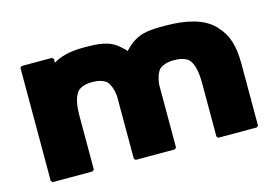

<svg xmlns="http://www.w3.org/2000/svg" viewBox="-76 -690 1234 853"><g transform="rotate(-15 541.0 -264.0)"><path d="M256 7 263 0V-244C263 -299 271 -334 290 -357C305 -370 327 -377 356 -377C385 -377 407 -371 423 -357C435 -343 443 -321 447 -291V0L454 7H634L641 0V-291C645 -321 652 -342 665 -357C681 -370 703 -377 732 -377C761 -377 784 -371 800 -357C819 -335 827 -299 827 -244V0L834 7H1011L1018 0V-287C1018 -366 1000 -423 961 -462V-463L954 -470C909 -515 835 -535 732 -535C656 -535 608 -533 554 -479L547 -472C546 -471 547 -471 545 -469C543 -472 539 -476 535 -480L534 -481L526 -488C481 -533 428 -535 356 -535C295 -535 252 -523 219 -503V-520L212 -527H72L65 -520V0L72 7Z"/></g></svg>

Font: Hussar Woodtype
Style: Blk
Weight: 900
Foundry: Cannot Into Space Fonts
Version: Version 1.07